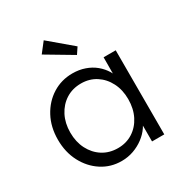

<svg xmlns="http://www.w3.org/2000/svg" viewBox="-180 -897 982 1038"><g transform="rotate(-30 311.5 -378.0)"><path d="M280.7 10Q213 10 158.2 -25.5Q103.3 -61 71 -122.5Q38.7 -184 38.7 -262Q38.7 -341 71.7 -402.5Q104.7 -464 160.5 -499Q216.4 -534 285.4 -534Q326.7 -534 362 -521.6Q397.4 -509.3 424.4 -487Q451.4 -464.6 469.3 -434.9Q487.1 -405.2 492.1 -370.5L474.9 -376.9L475.5 -525H551.2V0H474.9V-140.8L493.8 -146.5Q486.8 -115.1 467.6 -86.8Q448.5 -58.4 419.4 -36.7Q390.4 -15 355.3 -2.5Q320.1 10 280.7 10ZM298.6 -60.4Q350.4 -60.4 390.9 -86.2Q431.5 -112.1 454.7 -157.8Q477.9 -203.6 477.9 -262.7Q477.9 -320.7 454.7 -366.1Q431.5 -411.5 390.9 -437.6Q350.4 -463.6 298 -463.6Q244.9 -463.6 203.8 -437.6Q162.8 -411.5 139.4 -366Q116 -320.4 116 -262Q116 -203.6 139.4 -158Q162.8 -112.5 203.8 -86.4Q244.9 -60.4 298.6 -60.4ZM357.2 -607.7 193.3 -705.1 241.1 -766.5 383.1 -646.5Z"/></g></svg>

Font: Lexend Medium
Style: Regular
Weight: 500
Designer: Bonnie Shaver-Troup, Thomas Jockin
Foundry: Lexend
Version: Version 1.005